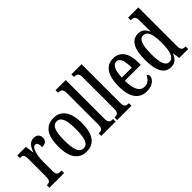

<svg xmlns="http://www.w3.org/2000/svg" viewBox="42 -1504 2257 2257"><g transform="rotate(-45 1171.0 -375.0)"><path d="M21 0H266V-43H245C212 -43 186 -51 186 -110V-276C186 -368 211 -477 258 -477C289 -477 298 -453 298 -398C356 -398 384 -424 384 -469C384 -515 358 -546 303 -546C238 -546 206 -495 183 -430H180L166 -536H23V-493H26C61 -493 86 -484 86 -425V-115C86 -52 59 -43 24 -43H21Z M632 10C762 10 830 -81 830 -269C830 -456 756 -547 635 -547C504 -547 437 -456 437 -269C437 -81 511 10 632 10ZM634 -43C564 -43 538 -121 538 -269C538 -417 563 -492 633 -492C704 -492 729 -417 729 -269C729 -121 705 -43 634 -43Z M883 0H1122V-43H1113C1076 -43 1052 -55 1052 -117V-760H883V-717H893C921 -717 953 -708 953 -650V-117C953 -55 929 -43 893 -43H883Z M1146 0H1385V-43H1376C1339 -43 1315 -55 1315 -117V-760H1146V-717H1156C1184 -717 1216 -708 1216 -650V-117C1216 -55 1192 -43 1156 -43H1146Z M1634 10C1740 10 1787 -51 1787 -94C1787 -113 1776 -124 1764 -129C1745 -85 1711 -48 1655 -48C1580 -48 1539 -116 1537 -263H1802V-305C1802 -463 1735 -547 1625 -547C1506 -547 1438 -452 1438 -264C1438 -90 1506 10 1634 10ZM1704 -314H1539C1541 -429 1572 -494 1628 -494C1683 -494 1704 -422 1704 -314Z M2039 10C2103 10 2139 -28 2164 -89H2167L2179 0H2328V-43H2320C2282 -43 2259 -55 2259 -115V-760H2089V-717H2095C2130 -717 2160 -708 2160 -649V-567C2160 -530 2160 -492 2162 -461H2158C2135 -511 2101 -546 2040 -546C1935 -546 1878 -460 1878 -267C1878 -75 1935 10 2039 10ZM2065 -48C2003 -48 1978 -120 1978 -266C1978 -409 2003 -488 2064 -488C2137 -488 2160 -409 2160 -267C2160 -133 2134 -48 2065 -48Z"/></g></svg>

Font: Noto Serif Tamil ExtraCondensed Medium
Style: Italic
Weight: 500
Width: 2
Italic angle: -12°
Designer: Indian Type Foundry, Tom Grace, and the Monotype Design Team
Foundry: Monotype Imaging Inc.
Version: Version 2.003